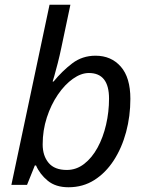

<svg xmlns="http://www.w3.org/2000/svg" viewBox="-20 -780 619 810"><path d="M269 10Q215 10 181.5 -17.5Q148 -45 132 -82H127L94 0H28L189 -760H277L239 -580Q232 -546 223.5 -513Q215 -480 209 -459Q203 -438 202 -436H206Q242 -480 284.5 -512.5Q327 -545 383 -545Q449 -545 489.5 -499Q530 -453 530 -363Q530 -290 512 -223Q494 -156 460 -103.5Q426 -51 378 -20.5Q330 10 269 10ZM262 -63Q302 -63 335 -88.5Q368 -114 391.5 -157Q415 -200 427.5 -254Q440 -308 440 -364Q440 -472 355 -472Q322 -472 287.5 -447.5Q253 -423 224 -380.5Q195 -338 177.5 -284Q160 -230 160 -171Q160 -123 185 -93Q210 -63 262 -63Z"/></svg>

Font: BC Sans
Style: Italic
Weight: 400
Italic angle: -12°
Designer: Monotype Design Team
Designer: Province of B.C.
Foundry: Monotype Imaging Inc.
Version: Version 2.000;GOOG;noto-source:20170915:90ef993387c0